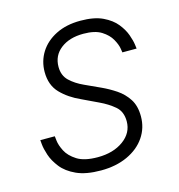

<svg xmlns="http://www.w3.org/2000/svg" viewBox="-87 -617 655 704"><g transform="rotate(-15 240.0 -265.0)"><path d="M212 10Q155 10 119 -6.5Q83 -23 63.5 -48Q44 -73 36 -97.5Q28 -122 26.5 -138.5Q25 -155 25 -155H80Q80 -155 82 -137.5Q84 -120 95.5 -97.5Q107 -75 134.5 -57.5Q162 -40 213 -40Q272 -40 310.5 -68Q349 -96 349 -140Q349 -177 325.5 -197Q302 -217 270 -232L209 -261Q164 -281 134.5 -311.5Q105 -342 105 -392Q105 -433 126 -466.5Q147 -500 186.5 -520Q226 -540 280 -540Q332 -540 364.5 -524.5Q397 -509 415 -486.5Q433 -464 441 -441.5Q449 -419 451 -403.5Q453 -388 453 -388H399Q399 -388 396.5 -403.5Q394 -419 382.5 -439.5Q371 -460 346.5 -475.5Q322 -491 278 -491Q225 -491 192 -465.5Q159 -440 159 -397Q159 -364 180 -344Q201 -324 232 -310L293 -282Q319 -270 344.5 -253Q370 -236 387 -210Q404 -184 404 -144Q404 -100 380 -65Q356 -30 312.5 -10Q269 10 212 10Z"/></g></svg>

Font: Be Vietnam Pro ExtraLight
Style: Italic
Weight: 200
Italic angle: -12°
Designer: Lam Bao, Tony Le, Vietanh Nguyen
Foundry: Yellow Type Foundry
Version: Version 1.002; ttfautohint (v1.8.3)